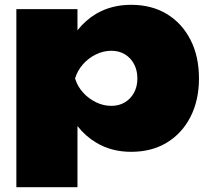

<svg xmlns="http://www.w3.org/2000/svg" viewBox="-20 -613 874 798"><path d="M48 -575H302V-487Q335 -529 380 -556Q444 -593 525 -593Q610 -593 673 -555Q736 -517 771.5 -448Q807 -379 807 -287Q807 -196 771.5 -127Q736 -58 673 -20Q610 18 525 18Q443 18 380 -20Q335 -47 302 -89V165H48ZM551 -287Q551 -320 537.5 -346Q524 -372 499.5 -387Q475 -402 443 -402Q410 -402 379 -387Q348 -372 325 -346Q302 -320 292 -287Q302 -254 325 -228.5Q348 -203 379 -188Q410 -173 443 -173Q475 -173 499.5 -188Q524 -203 537.5 -228.5Q551 -254 551 -287Z"/></svg>

Font: Bounded
Style: Regular
Weight: 900
Designer: Vlad Churkin
Version: Version 1.0